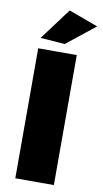

<svg xmlns="http://www.w3.org/2000/svg" viewBox="-101 -974 549 1020"><g transform="rotate(10 173.5 -464.0)"><path d="M189 -928.2 347.2 -870.1 193.8 -748 62 -757.8ZM59.1 -701.2H267.1V0H59.1Z"/></g></svg>

Font: Montserrat arm ExtraBold
Style: Regular
Weight: 800
Designer: Julieta Ulanovsky
Foundry: Julieta Ulanovsky
Version: Version 6.000;PS 006.000;hotconv 1.0.88;makeotf.lib2.5.64775